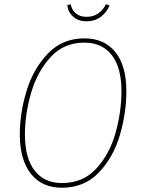

<svg xmlns="http://www.w3.org/2000/svg" viewBox="-20 -871 663 901"><path d="M573 -443Q573 -341 542.5 -237Q512 -133 444 -61.5Q376 10 270 10Q177 10 125 -55.5Q73 -121 73 -241Q73 -340 104.5 -444Q136 -548 204.5 -619.5Q273 -691 376 -691Q469 -691 521 -627Q573 -563 573 -443ZM97 -240Q97 -129 142.5 -70.5Q188 -12 270 -12Q371 -12 433.5 -81.5Q496 -151 523 -250Q550 -349 550 -443Q550 -554 504.5 -612.5Q459 -671 376 -671Q279 -671 216.5 -602Q154 -533 125.5 -433.5Q97 -334 97 -240ZM296 -848 312 -850Q317 -824 336 -808Q355 -792 386 -792Q418 -792 441 -808Q464 -824 477 -851L494 -846Q482 -814 453.5 -792.5Q425 -771 386 -771Q347 -771 322.5 -793.5Q298 -816 296 -848Z"/></svg>

Font: Fira Sans Condensed Thin
Style: Italic
Weight: 250
Width: 3
Italic angle: -8°
Designer: Carrois Corporate & Edenspiekermann AG
Foundry: Carrois Corporate GbR & Edenspiekermann AG
Version: Version 4.203